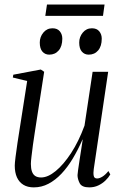

<svg xmlns="http://www.w3.org/2000/svg" viewBox="-20 -821 536 852"><path d="M130 10.5Q102.5 10.5 83.8 -1Q65 -12.5 55.2 -34Q45.5 -55.5 45.5 -86Q45.5 -96.5 49 -124.8Q52.5 -153 57.5 -186.2Q62.5 -219.5 66.8 -246Q71 -272.5 72 -279L100.5 -461.5L37 -477L39 -489.5L161 -512.5L176 -502.5L140 -270Q138 -256 134 -231Q130 -206 126.2 -178.2Q122.5 -150.5 119.8 -127.2Q117 -104 117 -93.5Q117 -73.5 121.8 -60Q126.5 -46.5 136.5 -40Q146.5 -33.5 162.5 -33.5Q192.5 -33.5 227.2 -62Q262 -90.5 295.8 -142.2Q329.5 -194 355 -263.5L391 -502.5H460L396 -70.5Q393.5 -53 395.8 -41Q398 -29 411 -29Q421 -29 434.2 -37Q447.5 -45 461 -62L469.5 -47Q461.5 -33 447.8 -19.8Q434 -6.5 416 2Q398 10.5 376 10.5Q343 10.5 333.5 -8.2Q324 -27 324 -44Q324 -48 326.5 -66.5Q329 -85 333 -110.5Q337 -136 340.8 -160.8Q344.5 -185.5 347 -201.5H346Q326 -156 302.8 -117.2Q279.5 -78.5 252.5 -50Q225.5 -21.5 195 -5.5Q164.5 10.5 130 10.5ZM198.5 -578.5Q180 -578.5 168.2 -592Q156.5 -605.5 156.5 -632Q156.5 -657 172.2 -676.2Q188 -695.5 213 -695.5Q234.5 -695.5 245.5 -682Q256.5 -668.5 256.5 -649.5Q256.5 -616 240.5 -597.2Q224.5 -578.5 198.5 -578.5ZM373.5 -578.5Q355 -578.5 343.2 -592Q331.5 -605.5 331.5 -632Q331.5 -657 347.2 -676.2Q363 -695.5 388 -695.5Q409.5 -695.5 420.5 -682Q431.5 -668.5 431.5 -649.5Q431.5 -616 415.5 -597.2Q399.5 -578.5 373.5 -578.5ZM188.5 -801H444L437 -750.5H181Z"/></svg>

Font: Merriweather 144pt Light
Style: Italic
Weight: 300
Italic angle: -7.8°
Version: Version 2.101